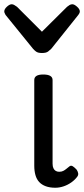

<svg xmlns="http://www.w3.org/2000/svg" viewBox="-67 -865 395 902"><path d="M193 17Q167 17 148 10Q129 3 117 -10Q105 -23 99.5 -42.5Q94 -62 94 -86V-489Q94 -502 104.5 -508.5Q115 -515 136 -515Q158 -515 169 -508.5Q180 -502 180 -489V-96Q180 -83 184 -74.5Q188 -66 195 -62Q202 -58 211 -58Q222 -58 230 -62Q238 -66 245 -72Q252 -78 260 -84Q267 -89 275.5 -83.5Q284 -78 293 -68Q298 -61 300 -52Q302 -43 296 -35Q285 -20 268 -8Q251 4 231.5 10.5Q212 17 193 17ZM273 -845Q282 -845 295 -833.5Q308 -822 308 -811Q308 -809 307 -805.5Q306 -802 301 -795L174 -636Q168 -630 159 -623Q150 -616 130 -616Q111 -616 102 -623Q93 -630 88 -636L-41 -795Q-45 -802 -46 -805.5Q-47 -809 -47 -811Q-47 -822 -34.5 -833.5Q-22 -845 -12 -845Q-6 -845 0 -841.5Q6 -838 13 -833L130 -716L248 -833Q254 -838 260 -841.5Q266 -845 273 -845Z"/></svg>

Font: Playwrite DE Grund
Style: Regular
Weight: 400
Designer: Veronika Burian, José Scaglione
Foundry: TypeTogether
Version: Version 1.002